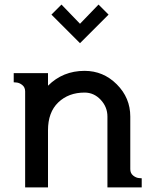

<svg xmlns="http://www.w3.org/2000/svg" viewBox="-20 -820 680 840"><path d="M190 -500V-445Q255 -510 350 -510Q432 -510 491 -451Q550 -392 550 -310V-80Q550 -62 562.5 -52Q575 -42 588 -41L600 -40V0H450V-310Q450 -352 420.5 -383.5Q391 -415 350 -415Q280 -415 235 -372Q190 -329 190 -250V0H90V-420Q90 -438 77.5 -448Q65 -458 52 -459L40 -460V-500ZM330 -716 411 -800 455 -756 330 -631 205 -756 249 -800Z"/></svg>

Font: Laverick
Style: Regular
Weight: 400
Designer: Daniel Pimley
Foundry: Daniel Pimley
Version: Version 1.000;PS 001.001;hotconv 1.0.56